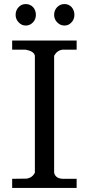

<svg xmlns="http://www.w3.org/2000/svg" viewBox="-20 -927 438 947"><path d="M247 -854Q247 -832 262 -817Q277 -801 298 -801Q319 -801 333 -817Q347 -832 347 -854Q347 -876 333 -892Q319 -907 298 -907Q277 -907 262 -892Q247 -876 247 -854ZM57 -854Q57 -832 72 -817Q86 -801 107 -801Q128 -801 143 -817Q157 -832 157 -854Q157 -876 143 -892Q128 -907 107 -907Q86 -907 72 -892Q57 -876 57 -854ZM247 -652Q261 -678 288 -682H358V-727H40V-682H105Q148 -675 152 -652V-75Q139 -50 111 -46L40 -45V0H358V-45H293Q254 -45 247 -75Z"/></svg>

Font: Sawarabi Mincho
Style: Regular
Weight: 400
Version: Version 1.082; ttfautohint (v1.8.4.7-5d5b)